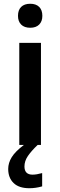

<svg xmlns="http://www.w3.org/2000/svg" viewBox="-20 -767 319 1016"><path d="M23.4 0ZM196.8 0H82V-540H196.8ZM75.2 -683.1Q75.2 -713.9 92 -730.5Q108.9 -747.1 140.1 -747.1Q170.4 -747.1 187.3 -730.5Q204.1 -713.9 204.1 -683.1Q204.1 -653.8 187.3 -637Q170.4 -620.1 140.1 -620.1Q108.9 -620.1 92 -637Q75.2 -653.8 75.2 -683.1ZM109.4 113.8Q109.4 157.2 152.3 157.2Q173.3 157.2 203.1 148.9V219.2Q169.4 229 135.3 229Q80.1 229 51.8 201.4Q23.4 173.8 23.4 127Q23.4 95.2 42 64.9Q60.5 34.7 106.4 0H179.2Q145.5 32.2 127.4 58.8Q109.4 85.4 109.4 113.8Z"/></svg>

Font: Open Sans Semibold
Style: Regular
Weight: 600
Foundry: Ascender Corporation
Version: Version 1.10; ttfautohint (v1.5.65-e2d9)